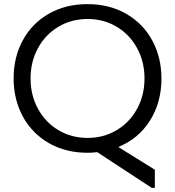

<svg xmlns="http://www.w3.org/2000/svg" viewBox="-20 -730 848 930"><path d="M553 -18 730 92V180H715L451 7Q428 10 404 10Q298 10 216.5 -37Q135 -84 90.5 -166Q46 -248 46 -351Q46 -453 90.5 -535Q135 -617 216.5 -663.5Q298 -710 404 -710Q510 -710 591.5 -663Q673 -616 717.5 -534Q762 -452 762 -349Q762 -234 706.5 -146Q651 -58 553 -18ZM404 -62Q482 -62 545 -99.5Q608 -137 644 -203Q680 -269 680 -350Q680 -431 644 -497Q608 -563 545 -600.5Q482 -638 404 -638Q326 -638 263 -600.5Q200 -563 164 -497Q128 -431 128 -350Q128 -269 164 -203Q200 -137 263 -99.5Q326 -62 404 -62Z"/></svg>

Font: Tilda Sans
Style: Regular
Weight: 400
Designer: ParaType Ltd
Foundry: ParaType Ltd
Version: Version 1.002W